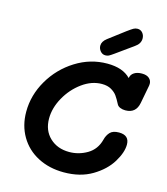

<svg xmlns="http://www.w3.org/2000/svg" viewBox="-138 -1075 1028 1185"><g transform="rotate(15 376.5 -483.0)"><path d="M753 -661Q753 -653 752 -649L730 -533Q717 -464 649 -464Q631 -464 616.5 -470Q602 -476 596 -487Q579 -520 566 -538Q553 -556 529 -570Q505 -584 469 -584Q404 -584 343.5 -540Q283 -496 245.5 -428.5Q208 -361 208 -294Q208 -218 256.5 -172Q305 -126 381 -126Q442 -126 495.5 -157.5Q549 -189 566 -254Q573 -283 591 -302.5Q609 -322 648 -322Q714 -322 714 -262Q714 -212 675.5 -149Q637 -86 561.5 -41Q486 4 381 4Q288 4 215 -34Q142 -72 101.5 -141Q61 -210 61 -298Q61 -404 117 -500Q173 -596 267 -655Q361 -714 469 -714Q569 -714 618 -662L619 -666Q623 -686 642 -698Q661 -710 691 -710Q721 -710 737 -696Q753 -682 753 -661ZM397 -810Q397 -837 426 -859L529 -937Q555 -956 567 -963Q579 -970 593 -970Q613 -970 625.5 -955Q638 -940 638 -919Q638 -886 604 -863L494 -784Q473 -769 464 -764.5Q455 -760 442 -760Q423 -760 410 -775.5Q397 -791 397 -810Z"/></g></svg>

Font: Mali
Style: Bold Italic
Weight: 700
Italic angle: -10°
Version: Version 1.000; ttfautohint (v1.6)